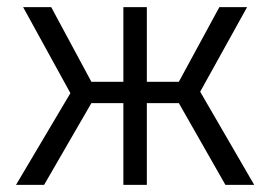

<svg xmlns="http://www.w3.org/2000/svg" viewBox="-20 -520 760 540"><path d="M483 -230H393V0H327V-230H237L104 0H25L178 -258L45 -500H124L237 -290H327V-500H393V-290H483L597 -500H675L543 -262L695 0H614Z"/></svg>

Font: PT Root UI Web
Style: Regular
Weight: 400
Designer: Vitaly Kuzmin
Foundry: ParaType Ltd.
Version: Version 1.000W